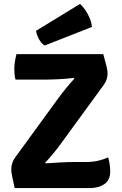

<svg xmlns="http://www.w3.org/2000/svg" viewBox="-20 -959 620 979"><path d="M279 -460.5Q293.5 -480.5 317 -509.2Q340.5 -538 359.5 -558.5L356.5 -561.5Q339 -559.5 318.5 -557.8Q298 -556 277.2 -555Q256.5 -554 237 -553.5Q217.5 -553 202.5 -553H59Q55.5 -567 54.2 -580.2Q53 -593.5 53 -606.5Q53 -627 56 -645Q59 -663 64 -683H506.5Q517 -645.5 521.8 -626.5Q526.5 -607.5 527.5 -599.2Q528.5 -591 528.5 -585Q528.5 -571.5 524.8 -557.5Q521 -543.5 511 -529L288 -223Q273.5 -203 251.5 -176.2Q229.5 -149.5 210 -129L213 -126Q245 -128.5 288 -130.8Q331 -133 363 -133H418.5Q455 -133 483 -140Q511 -147 531.5 -156.5Q536 -142 539 -122.5Q542 -103 542 -84.5Q542 -41.5 512.8 -20.8Q483.5 0 437.5 0H55Q47 -35.5 43.2 -53.5Q39.5 -71.5 38.5 -80.2Q37.5 -89 37.5 -96Q37.5 -110.5 42.2 -126.2Q47 -142 56.5 -155ZM388 -939Q400 -929 413.5 -910Q427 -891 437 -867.5Q447 -844 448.5 -821.5L208 -727Q191.5 -736 179 -759Q166.5 -782 164 -802Z"/></svg>

Font: Signika SC
Style: Regular
Weight: 300
Designer: Anna Giedryś
Foundry: Anna Giedryś
Version: Version 2.000